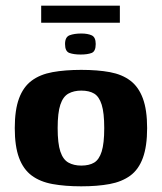

<svg xmlns="http://www.w3.org/2000/svg" viewBox="-20 -650 570 676"><path d="M266 6Q209 6 165 -2Q121 -10 91.5 -32Q62 -54 47 -94.5Q32 -135 32 -199Q32 -263 47 -303.5Q62 -344 91.5 -366Q121 -388 165 -396Q209 -404 266 -404Q324 -404 367 -396Q410 -388 439 -366Q468 -344 483 -303.5Q498 -263 498 -199Q498 -135 483 -94Q468 -53 438.5 -31.5Q409 -10 366 -2Q323 6 266 6ZM266 -67Q294 -67 311.5 -77.5Q329 -88 338 -116.5Q347 -145 347 -199Q347 -253 338 -281.5Q329 -310 311.5 -320.5Q294 -331 266 -331Q240 -331 221 -320.5Q202 -310 192.5 -281.5Q183 -253 183 -199Q183 -145 192.5 -116.5Q202 -88 221 -77.5Q240 -67 266 -67ZM264 -458Q240 -458 224.5 -463.5Q209 -469 209 -495Q209 -520 225.5 -526Q242 -532 266 -532Q289 -532 303 -525.5Q317 -519 317 -495Q317 -469 302.5 -463.5Q288 -458 264 -458ZM125 -570V-630H402V-570Z"/></svg>

Font: Genos
Style: Bold
Weight: 700
Designer: Robert E. Leuschke
Foundry: Robert E. Leuschke
Version: Version 1.010